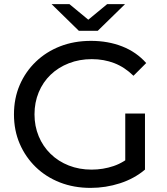

<svg xmlns="http://www.w3.org/2000/svg" viewBox="-20 -907 812 935"><path d="M421 8Q340 8 272 -18.5Q204 -45 154 -93.5Q104 -142 76 -207Q48 -272 48 -350Q48 -428 76 -493Q104 -558 154.5 -606.5Q205 -655 273 -681.5Q341 -708 423 -708Q506 -708 575 -681Q644 -654 692 -600L630 -538Q587 -580 536.5 -599.5Q486 -619 427 -619Q367 -619 315.5 -599Q264 -579 226.5 -543Q189 -507 168.5 -457.5Q148 -408 148 -350Q148 -293 168.5 -243.5Q189 -194 226.5 -157.5Q264 -121 315 -101Q366 -81 426 -81Q482 -81 533.5 -98.5Q585 -116 629 -157L686 -81Q634 -37 564.5 -14.5Q495 8 421 8ZM590 -94V-354H686V-81ZM364 -757 231 -887H318L450 -778H370L502 -887H589L456 -757Z"/></svg>

Font: MOST Montserrat Medium
Style: Regular
Weight: 500
Designer: Julieta Ulanovsky
Foundry: Julieta Ulanovsky
Version: Version 8.000;March 11, 2024;FontCreator 15.0.0.2926 64-bit